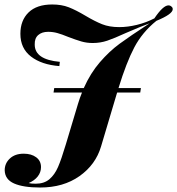

<svg xmlns="http://www.w3.org/2000/svg" viewBox="-20 -649 791 857"><path d="M751 -608Q751 -586 678 -556Q615 -505 579.5 -437.5Q544 -370 509 -256H609L606 -236H503L501 -230L431 5Q407 86 335 137Q263 188 159 188Q84 188 43 170Q2 152 1 111Q1 80 24 58.5Q47 37 86 37Q120 37 141.5 53Q163 69 163 97Q163 120 148.5 138.5Q134 157 108 168Q117 171 139 171Q177 171 200.5 151Q224 131 239 96.5Q254 62 274 -5L328 -185Q336 -212 346 -236H219L222 -256H354Q384 -323 426 -371.5Q468 -420 513.5 -453.5Q559 -487 648 -545Q614 -533 540 -501Q490 -478 459 -467.5Q428 -457 394 -457Q367 -457 343 -464Q319 -471 285 -484Q256 -496 236 -501.5Q216 -507 195 -507Q167 -507 150.5 -492.5Q134 -478 135 -450Q135 -383 247 -373L245 -354Q166 -360 118.5 -396.5Q71 -433 71 -498Q71 -558 107.5 -593.5Q144 -629 213 -629Q255 -629 287 -616.5Q319 -604 361 -579Q403 -554 435.5 -541Q468 -528 512 -528Q550 -528 591 -538Q632 -548 669 -567Q708 -625 732 -625Q740 -625 746 -619Q751 -615 751 -608Z"/></svg>

Font: Playfair Display SC
Style: Bold Italic
Weight: 700
Italic angle: -14°
Designer: Claus Eggers Sørensen
Foundry: Claus Eggers Sørensen
Version: Version 1.200; ttfautohint (v1.6)